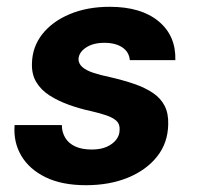

<svg xmlns="http://www.w3.org/2000/svg" viewBox="-20 -533 579 565"><path d="M233 12Q162 12 114 -11.5Q66 -35 42.5 -75Q19 -115 23 -165H162Q162 -144 172 -127.5Q182 -111 201.5 -102Q221 -93 250 -93Q276 -93 294 -101Q312 -109 322 -122Q332 -135 332 -151Q333 -168 322.5 -177.5Q312 -187 293 -193.5Q274 -200 248 -206Q215 -213 183 -224.5Q151 -236 126 -252Q101 -268 87 -291Q73 -314 74 -346Q75 -395 104.5 -432.5Q134 -470 185.5 -491.5Q237 -513 303 -513Q395 -513 446.5 -470.5Q498 -428 496 -356H362Q360 -380 340 -393.5Q320 -407 287 -407Q254 -407 233 -393Q212 -379 211 -359Q211 -346 222 -336Q233 -326 254 -319Q275 -312 304 -306Q343 -297 375 -286Q407 -275 430 -259.5Q453 -244 464.5 -221.5Q476 -199 475 -167Q474 -112 442 -72Q410 -32 356 -10Q302 12 233 12Z"/></svg>

Font: DM Sans 18pt ExtraBold
Style: Italic
Weight: 800
Italic angle: -10°
Designer: Colophon Foundry, Jonny Pinhorn
Foundry: Colophon Foundry
Version: Version 4.004;gftools[0.9.30]